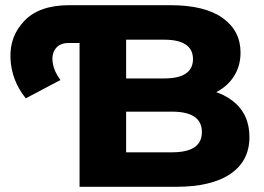

<svg xmlns="http://www.w3.org/2000/svg" viewBox="-20 -720 1017 740"><path d="M286.6 -700H637Q769 -700 838.1 -650.7Q907.1 -601.3 907.1 -517.4Q907.1 -464 879.6 -422.9Q852.1 -381.8 802 -359.2Q751.9 -336.6 686.1 -336.6L705.2 -381.2Q812.2 -381.2 876.8 -331.1Q941.4 -280.9 941.4 -191.7Q941.4 -100.1 868.6 -50.1Q795.7 0 657 0H286.6ZM758.1 -211.1Q758.1 -250.6 729.1 -270.1Q700 -289.7 643.2 -289.7H453.2V-417.7H613.9Q668 -417.7 695.9 -436.4Q723.8 -455.2 723.8 -492.3Q723.8 -529.4 695.9 -548.2Q668 -567 613.9 -567H466.1V-133H643.2Q700.4 -133 729.3 -152.3Q758.1 -171.7 758.1 -211.1ZM246.8 -700H293.3V-554.3H245Q210.7 -554.3 194.4 -532.9Q178.2 -511.4 183.2 -478.1Q188.2 -444.7 213 -411.7L79.4 -341Q24 -409.8 20.3 -495.2Q16.7 -580.6 74.5 -640.3Q132.3 -700 246.8 -700Z"/></svg>

Font: iiserrat Thin
Style: Regular
Weight: 100
Designer: Akira Ohta
Foundry: Akira Ohta
Version: Version 1.200;Glyphs 3.3.1 (3343)